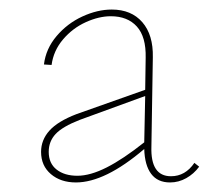

<svg xmlns="http://www.w3.org/2000/svg" viewBox="-20 -685 462 402"><path d="M397 -336Q386 -321 370 -312Q354 -303 336 -303Q310 -303 296.5 -321Q283 -339 282 -373Q200 -303 139 -303Q107 -303 86.5 -320.5Q66 -338 66 -367Q66 -392 83.5 -411.5Q101 -431 140 -446L284 -497L285 -564Q286 -608 266.5 -629.5Q247 -651 212 -651Q187 -651 159.5 -638.5Q132 -626 112 -602.5Q92 -579 88 -549L72 -550Q76 -583 98.5 -609.5Q121 -636 152.5 -650.5Q184 -665 214 -665Q255 -665 278 -638.5Q301 -612 300 -565L297 -378Q295 -316 338 -316Q368 -316 387 -344ZM142 -317Q169 -317 203.5 -334.5Q238 -352 282 -387L284 -484L147 -434Q111 -420 96.5 -404.5Q82 -389 82 -367Q82 -343 98.5 -330Q115 -317 142 -317Z"/></svg>

Font: Ysabeau SC Thin
Style: Regular
Weight: 200
Designer: Christian Thalmann (Catharsis Fonts)
Version: Version 0.003